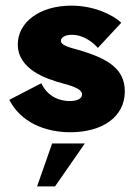

<svg xmlns="http://www.w3.org/2000/svg" viewBox="-20 -463 492 685"><path d="M231 8.8C345.2 8.8 425.3 -45.9 425.3 -136.7C425.3 -216.8 366.7 -253.9 258.8 -285.2C224.6 -294.4 197.3 -301.8 197.3 -317.4C197.3 -327.1 208.5 -338.9 236.3 -338.9C280.3 -338.9 314.9 -308.6 329.1 -292L412.6 -381.8C378.4 -414.1 309.6 -442.9 234.9 -442.9C119.6 -442.9 43.5 -382.3 43.5 -304.7C43.5 -215.8 143.6 -181.6 205.6 -165C254.4 -152.3 272.9 -140.6 272.9 -126C272.9 -109.4 251.5 -102.5 228.5 -102.5C193.4 -102.5 149.9 -117.7 127.4 -166L13.2 -106.9C53.2 -28.3 138.2 8.8 231 8.8ZM112.3 202.1H176.3L282.7 48.8H166Z"/></svg>

Font: Now Black
Style: Regular
Weight: 400
Designer: Alfredo Marco Pradil
Foundry: Alfredo Marco Pradil
Version: Version 1.200;hotconv 1.0.109;makeotfexe 2.5.65596